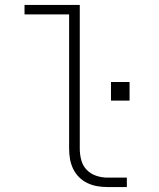

<svg xmlns="http://www.w3.org/2000/svg" viewBox="-20 -755 640 775"><path d="M414 0Q393 0 372.5 -3.5Q352 -7 333 -16Q314 -25 299 -40Q284 -55 275 -74Q266 -93 262.5 -113.5Q259 -134 259 -155V-697H79V-735H302V-155Q302 -132 308 -109Q314 -86 330 -69.5Q346 -53 368.5 -45.5Q391 -38 414 -38H492V0ZM503 -349H428V-424H503Z"/></svg>

Font: Iosevka SS04 XLt Ex
Style: Regular
Weight: 200
Width: 7
Monospace: yes
Designer: Belleve Invis
Foundry: Belleve Invis
Version: Version 19.0.0; ttfautohint (v1.8.4)